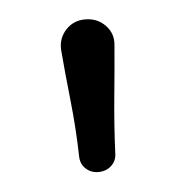

<svg xmlns="http://www.w3.org/2000/svg" viewBox="-32 -834 299 312"><g transform="rotate(-5 117.5 -678.5)"><path d="M117 -554Q105 -554 96.5 -562Q88 -570 88 -583Q87 -628 82 -674Q77 -720 74 -757Q73 -776 85.5 -789.5Q98 -803 117 -803Q137 -803 150 -789.5Q163 -776 161 -757Q158 -720 153.5 -674Q149 -628 147 -582Q147 -570 138.5 -562Q130 -554 117 -554Z"/></g></svg>

Font: Kiwi Maru
Style: Regular
Weight: 400
Designer: Hiroki-Chan
Version: Version 1.100